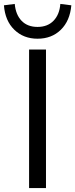

<svg xmlns="http://www.w3.org/2000/svg" viewBox="-53 -957 383 977"><path d="M95 0V-705H181V0ZM138 -760Q67 -760 20 -805.5Q-27 -851 -33 -930L22 -937Q27 -882 57 -851Q87 -820 138 -820Q189 -820 219.5 -851.5Q250 -883 254 -937L310 -930Q303 -851 256.5 -805.5Q210 -760 138 -760Z"/></svg>

Font: Nunito Sans 10pt
Style: Regular
Weight: 400
Designer: Vernon Adams
Foundry: Vernon Adams
Version: Version 3.101;gftools[0.9.27]